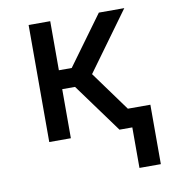

<svg xmlns="http://www.w3.org/2000/svg" viewBox="-79 -590 759 840"><g transform="rotate(-10 300.0 -170.0)"><path d="M473 180V0H416L257 -218H200V0H104V-520H200V-302H257L416 -520H529L340 -260L468 -84H568V180Z"/></g></svg>

Font: Iosevka Aile Medium
Style: Regular
Weight: 500
Designer: Belleve Invis
Foundry: Belleve Invis
Version: Version 27.3.5; ttfautohint (v1.8.4)